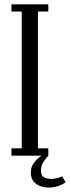

<svg xmlns="http://www.w3.org/2000/svg" viewBox="-20 -720 324 888"><path d="M33 0V-34H80.5V-666.5H33V-700H203.5V-666.5H155.5V-34H203.5V0ZM205 147.5Q185 147.5 166 140.5Q147 133.5 134.8 118.2Q122.5 103 122.5 77.5Q122.5 54 134.5 36.5Q146.5 19 162.2 7Q178 -5 189.5 -11L203.5 0Q193 11 181.2 28.2Q169.5 45.5 169.5 69.5Q169.5 94 185.2 100.8Q201 107.5 216 107.5Q228 107.5 242.8 104.2Q257.5 101 267.5 95.5L283.5 123Q271.5 132.5 250.8 140Q230 147.5 205 147.5Z"/></svg>

Font: Imbue Thin 10pt
Style: Regular
Weight: 400
Version: Version 1.102